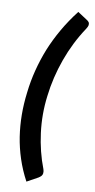

<svg xmlns="http://www.w3.org/2000/svg" viewBox="-103 -828 509 1029"><g transform="rotate(10 151.5 -314.0)"><path d="M120 158Q90 102 71 44Q52 -14 43 -72Q34 -131 33.5 -191Q33 -251 41 -314Q48 -376 63.5 -436.5Q79 -497 102 -555Q126 -614 159 -671.5Q192 -729 236 -786L288 -752Q295 -748 299.5 -742Q304 -736 303 -726Q302 -718 293 -704Q235 -617 199 -516.5Q163 -416 151 -314Q138 -213 151 -112.5Q164 -12 198 76Q202 87 201 98Q200 108 194 114Q188 120 180 125Z"/></g></svg>

Font: Aleo
Style: Bold Italic
Weight: 700
Italic angle: -7°
Version: Version 2.001;gftools[0.9.29]